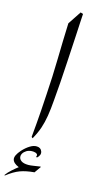

<svg xmlns="http://www.w3.org/2000/svg" viewBox="-169 -756 560 1079"><g transform="rotate(15 111.0 -217.0)"><path d="M172 -710Q171 -690 169 -659Q167 -628 165 -583Q160 -492 156 -425.5Q152 -359 148.5 -306Q145 -253 140 -200Q136 -147 129.5 -107Q123 -67 111.5 -33Q100 1 79 38L72 32Q76 -10 79 -46.5Q82 -83 85 -124.5Q88 -166 91 -220Q98 -325 100 -429.5Q102 -534 106 -638L157 -715ZM125 134Q131 122 123.5 116Q116 110 102 109Q88 108 76 112Q63 116 52 126.5Q41 137 39 151Q38 168 52 178.5Q66 189 94 189Q106 189 124.5 186Q143 183 164 180L165 183L139 220Q91 224 57 236.5Q23 249 -18 281L-20 278Q-9 262 11 244Q31 226 46 215Q12 201 7.5 179.5Q3 158 34 123Q53 102 74.5 88.5Q96 75 115 76Q138 77 145 97Q152 117 131 136Z"/></g></svg>

Font: Bona Nova SC
Style: Italic
Weight: 400
Italic angle: -4°
Designer: Mateusz Machalski
Foundry: Capitalics
Version: Version 4.001; ttfautohint (v1.8.4.7-5d5b)